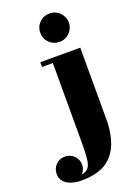

<svg xmlns="http://www.w3.org/2000/svg" viewBox="-265 -836 831 1169"><g transform="rotate(-20 150.5 -251.5)"><path d="M307 -671Q307 -652 299.5 -635Q292 -618 279.5 -605.5Q267 -593 250.5 -586Q234 -579 215 -579Q176 -579 149 -605.5Q122 -632 122 -671Q122 -710 149 -736.5Q176 -763 215 -763Q234 -763 250.5 -756Q267 -749 279.5 -736.5Q292 -724 299.5 -707.5Q307 -691 307 -671ZM-78 170Q-78 136 -54.5 112Q-31 88 4 88Q39 88 63 112Q87 136 87 170Q87 186 81 200.5Q75 215 64 226Q87 222 100 212Q113 202 120 181Q127 160 129 125Q131 90 131 36V-472H61V-503H320V-16Q316 62 295.5 114.5Q275 167 240.5 199.5Q206 232 158.5 246Q111 260 52 260Q29 260 6 255.5Q-17 251 -36 240.5Q-55 230 -66.5 213Q-78 196 -78 170Z"/></g></svg>

Font: Cafe24 ClassicType
Style: Regular
Weight: 400
Designer: Cafe24 thkim, hmlim, mnelim & 4IR
Foundry: Cafe24
Version: Version 1.000